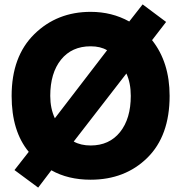

<svg xmlns="http://www.w3.org/2000/svg" viewBox="-20 -784 825 875"><path d="M753 -347Q753 -165 651.5 -65Q550 35 393 35Q290 35 214 -8L154 71L46 -9L111 -92Q33 -186 33 -347Q33 -527 136.5 -628.5Q240 -730 393 -730Q490 -730 569 -686L630 -764L737 -684L673 -601Q753 -500 753 -347ZM209 -347Q209 -290 230 -245L468 -555Q438 -573 393 -573Q307 -573 258 -512Q209 -451 209 -347ZM576 -347Q576 -406 556 -449L316 -139Q348 -121 393 -121Q478 -121 527 -182Q576 -243 576 -347Z"/></svg>

Font: Repo
Style: ExtraBold
Weight: 800
Designer: Stefan Peev
Foundry: Context Ltd
Version: Version 001.000